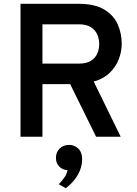

<svg xmlns="http://www.w3.org/2000/svg" viewBox="-20 -720 722 1011"><path d="M88 0V-700H392.5Q478.5 -700 528.5 -670Q578.5 -640 599.8 -591.8Q621 -543.5 621 -489.5Q621 -449 605.5 -408.5Q590 -368 557.2 -336.2Q524.5 -304.5 473.5 -290.5L615.5 0H486L349.5 -277H203.5V0ZM203.5 -385H394.5Q435 -385 458.8 -400Q482.5 -415 492.5 -438.5Q502.5 -462 502.5 -488Q502.5 -512 493.2 -535.8Q484 -559.5 460.2 -575.8Q436.5 -592 394.5 -592H203.5ZM326.5 271 289.5 250Q303.5 235.5 317 217.5Q330.5 199.5 336 176Q310 175 292.2 157.2Q274.5 139.5 274.5 111Q274.5 81.5 294.2 62.2Q314 43 343.5 43Q372 43 392.2 62.5Q412.5 82 412.5 118Q412.5 161 390 200.5Q367.5 240 326.5 271Z"/></svg>

Font: Overpass SemiBold
Style: Regular
Weight: 600
Designer: Delve Withrington, Dave Bailey, Thomas Jockin
Foundry: Delve Fonts LLC
Version: Version 4.000